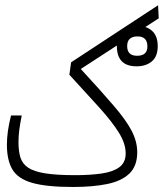

<svg xmlns="http://www.w3.org/2000/svg" viewBox="-20 -725 637 746"><path d="M263.2 1.5Q161.1 1.5 105.5 -14.4Q49.8 -30.3 28.3 -66.4Q6.8 -102.5 6.8 -163.1Q6.8 -213.4 22.9 -276.4H64.5Q58.1 -244.6 54.9 -220.2Q51.8 -195.8 51.8 -172.9Q51.8 -137.7 59.3 -113.3Q66.9 -88.9 89.1 -73.7Q111.3 -58.6 155.5 -51.5Q199.7 -44.4 272.9 -44.4Q330.6 -44.4 374.5 -50.8Q418.5 -57.1 443.4 -75.2Q468.3 -93.3 468.3 -128.9Q468.3 -167 441.9 -209.5Q415.5 -252 366.5 -306.4Q317.4 -360.8 249.5 -434.6L256.3 -482.9L594.2 -704.6L596.7 -653.8L293.9 -457Q372.1 -372.1 420.4 -315.9Q468.8 -259.8 491 -217.8Q513.2 -175.8 513.2 -133.3Q513.2 -80.1 482.9 -50.8Q452.6 -21.5 396.5 -10Q340.3 1.5 263.2 1.5ZM510.7 -467.3Q434.1 -467.3 434.1 -545.9Q434.1 -584 456.8 -604.2Q479.5 -624.5 514.6 -624.5Q549.8 -624.5 571.3 -604.7Q592.8 -585 592.8 -545.9Q592.8 -505.4 569.8 -486.3Q546.9 -467.3 510.7 -467.3ZM512.7 -508.3Q552.7 -508.3 552.7 -544.4Q552.7 -583.5 514.6 -583.5Q474.1 -583.5 474.1 -545.9Q474.1 -508.3 512.7 -508.3Z"/></svg>

Font: Cascadia Code NF ExtraLight
Style: Regular
Weight: 200
Monospace: yes
Designer: Aaron Bell
Foundry: Saja Typeworks
Version: Version 2404.023; ttfautohint (v1.8.4)